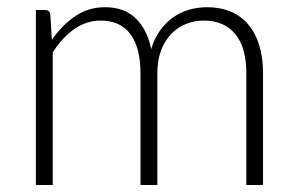

<svg xmlns="http://www.w3.org/2000/svg" viewBox="-20 -526 845 546"><path d="M82 0V-497.5H108.5Q121 -497.5 123 -485L127.5 -413Q156.5 -454.5 194 -480Q231.5 -505.5 278.5 -505.5Q333 -505.5 365.8 -474Q398.5 -442.5 410 -386.5Q419 -417 435.2 -439.5Q451.5 -462 472.5 -476.8Q493.5 -491.5 518.2 -498.5Q543 -505.5 569 -505.5Q606 -505.5 635.5 -493.2Q665 -481 685.5 -457Q706 -433 717 -398Q728 -363 728 -318V0H680.5V-318Q680.5 -391 649 -429.2Q617.5 -467.5 559 -467.5Q533 -467.5 509.2 -458Q485.5 -448.5 467.2 -429.8Q449 -411 438.2 -383Q427.5 -355 427.5 -318V0H379.5V-318Q379.5 -390.5 350.8 -429Q322 -467.5 266.5 -467.5Q226 -467.5 191.5 -443.5Q157 -419.5 130 -377V0Z"/></svg>

Font: Lato 2
Style: Regular
Weight: 300
Designer: Lukasz Dziedzic with Adam Twardoch and Botio Nikoltchev
Foundry: tyPoland Lukasz Dziedzic
Version: Version 2.015; 2015-08-06; http://www.latofonts.com/